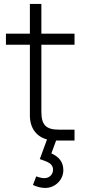

<svg xmlns="http://www.w3.org/2000/svg" viewBox="-20 -710 430 970"><path d="M208.5 239.5C258 239.5 300 199.5 300 149.5C300 108 277 81.5 239.5 65L263.5 0H356.5V-55H278C212 -55 189 -79 189 -146V-484H356.5V-540H189V-690H131V-540H10V-484H131V-127C131 -64 163 -20 217.5 -5.5L181 94C182.5 94.5 183.5 95 185 95C199.5 100 210.5 104.5 219 108C235 115.5 248 127.5 248 147C248 170.5 230.5 190 204 190C193 190 179.5 187 163 181L146.5 224.5C168 234.5 188.5 239.5 208.5 239.5Z"/></svg>

Font: Vela Sans Light
Style: Regular
Weight: 300
Designer: Principal design: Mikhail Sharanda - project Manrope.
Design modification: Ravid Balaliev
Foundry: Mikhail Sharanda
Version: Version 1.001